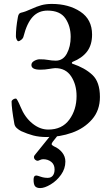

<svg xmlns="http://www.w3.org/2000/svg" viewBox="-20 -684 567 978"><path d="M88 -16Q76 -22 65.5 -31.5Q55 -41 53 -54Q39 -133 39 -166Q39 -172 46 -177Q53 -182 61 -182Q67 -182 85 -139Q106 -87 144.5 -55.5Q183 -24 226 -24Q296 -24 333 -74.5Q370 -125 370 -195Q370 -253 342.5 -295Q315 -337 261 -337Q256 -337 247 -335.5Q238 -334 231 -333Q209 -329 185 -329Q140 -329 140 -353Q140 -366 154.5 -374Q169 -382 182 -382Q208 -382 223 -379Q245 -375 264 -375Q301 -375 320.5 -411Q340 -447 340 -496Q340 -551 313 -590.5Q286 -630 222 -630Q176 -630 146.5 -598Q117 -566 100 -499Q98 -489 88.5 -481.5Q79 -474 74 -474Q69 -474 65 -482.5Q61 -491 61 -499Q61 -542 71 -596Q74 -616 86 -619Q109 -624 139 -638Q167 -651 190.5 -657.5Q214 -664 244 -664Q330 -664 389.5 -624.5Q449 -585 449 -508Q449 -455 423.5 -421.5Q398 -388 350 -369Q346 -367 346 -363.5Q346 -360 350 -359Q411 -339 450 -303Q489 -267 489 -190Q489 -122 449 -76Q409 -30 347 -8Q285 14 218 14Q179 14 149 6Q119 -2 88 -16ZM151 231Q151 210 165 210Q170 210 187 216Q204 222 223 222Q240 222 249 210.5Q258 199 258 179Q258 154 241 140.5Q224 127 200 127Q192 127 183.5 131Q175 135 172 135Q165 135 159 129.5Q153 124 153 116Q153 109 161 101L249 -8H285L248 39Q243 47 243 50Q243 55 254 61Q280 72 296.5 92.5Q313 113 313 139Q313 175 291 206Q269 237 238 255.5Q207 274 185 274Q167 274 159 265Q151 256 151 231Z"/></svg>

Font: EB Garamond Medium
Style: Regular
Weight: 500
Designer: Georg Duffner and Octavio Pardo
Foundry: Georg Duffner
Version: Version 1.000